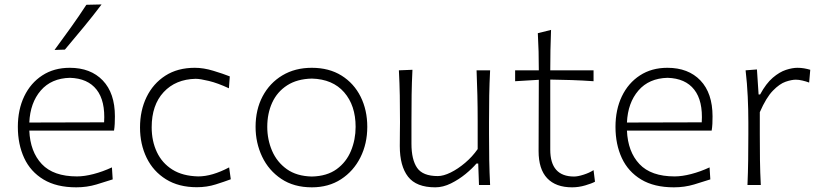

<svg xmlns="http://www.w3.org/2000/svg" viewBox="-20 -820 3639 851"><path d="M317.9 10.3Q230.5 10.3 172.9 -24.4Q115.2 -59.1 87.2 -119.6Q59.1 -180.2 59.1 -257.8Q59.1 -334 87.4 -393.1Q115.7 -452.1 167.5 -485.8Q219.2 -519.5 289.1 -519.5Q381.8 -519.5 435.5 -463.4Q489.3 -407.2 489.3 -304.2Q489.3 -286.1 488.5 -271Q487.8 -255.9 485.4 -241.2H109.9Q113.8 -147.5 165.3 -92.8Q216.8 -38.1 321.3 -38.1Q354 -38.1 394.5 -48.6Q435.1 -59.1 476.1 -78.1L479.5 -24.9Q449.7 -15.1 407.5 -2.4Q365.2 10.3 317.9 10.3ZM441.4 -277.8Q447.3 -372.6 408.2 -422.6Q369.1 -472.7 290 -475.1Q207.5 -473.1 160.6 -418.7Q113.8 -364.3 109.9 -276.9ZM221.7 -598.6Q258.8 -648.9 294.4 -698.7Q330.1 -748.5 362.8 -798.8L430.2 -800.3Q391.6 -749 350.6 -699.5Q309.6 -649.9 267.6 -600.1Z M852.5 9.8Q772 9.8 715.6 -25.4Q659.2 -60.5 629.9 -120.6Q600.6 -180.7 600.6 -254.9Q600.6 -330.1 629.6 -389.9Q658.7 -449.7 712.9 -484.6Q767.1 -519.5 843.3 -519.5Q882.3 -519.5 925.5 -506.3Q968.8 -493.2 998.5 -481.4L994.6 -428.7Q945.3 -451.7 906 -461.2Q866.7 -470.7 847.2 -470.7Q758.3 -468.8 705.3 -411.6Q652.3 -354.5 652.3 -255.9Q652.3 -194.8 675.3 -146Q698.2 -97.2 743.9 -68.4Q789.6 -39.6 858.9 -38.1Q919.9 -38.1 995.6 -78.1L1002.9 -25.4Q975.6 -15.1 936.3 -2.7Q897 9.8 852.5 9.8Z M1362.3 10.3Q1282.7 10.3 1226.8 -27.1Q1170.9 -64.5 1141.8 -125.7Q1112.8 -187 1112.8 -257.8Q1112.8 -334 1144 -393.1Q1175.3 -452.1 1231.4 -485.8Q1287.6 -519.5 1361.8 -519.5Q1438.5 -519.5 1493.7 -485.1Q1548.8 -450.7 1578.4 -391.4Q1607.9 -332 1607.9 -257.8Q1607.9 -183.1 1577.4 -122.3Q1546.9 -61.5 1491.7 -25.6Q1436.5 10.3 1362.3 10.3ZM1362.3 -37.6Q1429.2 -39.1 1472.2 -70.3Q1515.1 -101.6 1535.6 -151.4Q1556.2 -201.2 1556.2 -257.8Q1556.2 -352.5 1505.4 -410.9Q1454.6 -469.2 1362.3 -471.7Q1296.9 -470.2 1252.7 -441.7Q1208.5 -413.1 1186.5 -365.2Q1164.6 -317.4 1164.6 -257.8Q1164.6 -201.2 1186 -151.4Q1207.5 -101.6 1251.2 -70.3Q1294.9 -39.1 1362.3 -37.6Z M1909.2 10.3Q1825.2 10.3 1788.6 -36.9Q1752 -84 1752 -172.4Q1752 -205.6 1752.4 -230.5Q1752.9 -255.4 1752.9 -278.3Q1752.9 -342.3 1752 -396.7Q1751 -451.2 1748 -508.3L1808.1 -510.7Q1805.2 -453.6 1804.4 -398.9Q1803.7 -344.2 1803.7 -282.2V-183.1Q1803.7 -112.3 1828.9 -75.9Q1854 -39.6 1920.4 -39.6Q1945.3 -39.6 1977.5 -55.4Q2009.8 -71.3 2041.7 -98.4Q2073.7 -125.5 2097.2 -159.2V-282.2Q2097.2 -344.2 2095.9 -397.7Q2094.7 -451.2 2092.3 -508.3H2152.3Q2149.4 -451.2 2148.4 -396.7Q2147.5 -342.3 2147.5 -278.3V-226.1Q2147.5 -163.1 2148.4 -110.1Q2149.4 -57.1 2152.3 0H2103L2099.6 -95.2H2091.8Q2073.2 -73.2 2043.5 -48.8Q2013.7 -24.4 1978.8 -7.1Q1943.8 10.3 1909.2 10.3Z M2515.6 10.3Q2443.4 10.3 2405.3 -30Q2367.2 -70.3 2367.2 -150.4Q2367.2 -241.7 2367.7 -324.5Q2368.2 -407.2 2368.2 -466.3L2263.2 -460V-508.3H2368.2Q2368.2 -551.8 2367.2 -591.1Q2366.2 -630.4 2363.8 -672.9L2422.4 -687.5Q2420.4 -636.7 2419.7 -597.2Q2418.9 -557.6 2418.9 -508.3H2610.8V-460Q2563.5 -463.4 2514.6 -465.1Q2465.8 -466.8 2418.9 -467.3V-156.7Q2418.9 -37.6 2524.4 -37.6Q2541 -37.6 2566.4 -45.7Q2591.8 -53.7 2610.8 -65.9L2617.2 -14.6Q2603 -6.8 2574 1.7Q2544.9 10.3 2515.6 10.3Z M2966.8 10.3Q2879.4 10.3 2821.8 -24.4Q2764.2 -59.1 2736.1 -119.6Q2708 -180.2 2708 -257.8Q2708 -334 2736.3 -393.1Q2764.6 -452.1 2816.4 -485.8Q2868.2 -519.5 2938 -519.5Q3030.8 -519.5 3084.5 -463.4Q3138.2 -407.2 3138.2 -304.2Q3138.2 -286.1 3137.5 -271Q3136.7 -255.9 3134.3 -241.2H2758.8Q2762.7 -147.5 2814.2 -92.8Q2865.7 -38.1 2970.2 -38.1Q3002.9 -38.1 3043.5 -48.6Q3084 -59.1 3125 -78.1L3128.4 -24.9Q3098.6 -15.1 3056.4 -2.4Q3014.2 10.3 2966.8 10.3ZM3090.3 -277.8Q3096.2 -372.6 3057.1 -422.6Q3018.1 -472.7 2939 -475.1Q2856.4 -473.1 2809.6 -418.7Q2762.7 -364.3 2758.8 -276.9Z M3293 0Q3295.4 -57.1 3296.1 -110.1Q3296.9 -163.1 3296.9 -226.1V-277.3Q3296.9 -332.5 3294.2 -391.6Q3291.5 -450.7 3284.7 -508.3L3335 -512.2L3342.3 -401.4H3349.1Q3375.5 -450.2 3405.3 -475.6Q3435.1 -501 3463.6 -510.3Q3492.2 -519.5 3514.2 -519.5Q3529.8 -519.5 3543.9 -517.1Q3558.1 -514.6 3571.3 -510.7L3566.4 -454.1Q3551.8 -459.5 3536.1 -463.1Q3520.5 -466.8 3507.3 -466.8Q3488.8 -466.8 3462.2 -457.8Q3435.5 -448.7 3405.8 -418.2Q3376 -387.7 3347.7 -322.8V-224.6Q3347.7 -162.6 3348.4 -109.9Q3349.1 -57.1 3352.1 0Z"/></svg>

Font: Pinar-FD Light
Style: Regular
Weight: 300
Designer: Amin Abedi
Version: Version 2.000